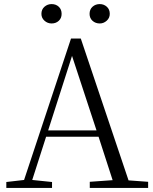

<svg xmlns="http://www.w3.org/2000/svg" viewBox="-20 -921 752 941"><path d="M183 -853Q183 -875 198 -888Q213 -901 233 -901Q254 -901 268 -888Q282 -875 282 -853Q282 -832 268 -819Q254 -806 233 -806Q213 -806 198 -819.5Q183 -833 183 -853ZM419 -853Q419 -875 433.5 -888Q448 -901 469 -901Q489 -901 503.5 -888Q518 -875 518 -853Q518 -833 503 -819.5Q488 -806 469 -806Q448 -806 433.5 -819Q419 -832 419 -853ZM453 -282 333 -647 216 -282ZM532 -38 463 -251H206L138 -39L235 -29V0H11V-29L98 -39L328 -732H376L610 -37L706 -30V0H420V-30Z"/></svg>

Font: GL-CurulMinamoto Light
Style: Regular
Weight: 300
Designer: Eunice (kana); Ryoko NISHIZUKA 西塚涼子 (ideographs); Frank Grießhammer (Latin, Greek & Cyrillic); Wenlong ZHANG
Foundry: Gutenberg Labo; Adobe
Version: Version 1.002